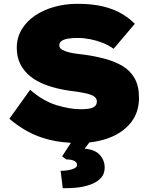

<svg xmlns="http://www.w3.org/2000/svg" viewBox="-20 -740 807 1007"><path d="M393 10Q308 10 241 -6.5Q174 -23 122.5 -52Q71 -81 29 -117L138 -269Q206 -210 276.5 -188.5Q347 -167 404 -167Q423 -167 443 -169.5Q463 -172 475.5 -181Q488 -190 488 -208Q488 -220 480 -228.5Q472 -237 457.5 -242.5Q443 -248 424 -252Q405 -256 384 -259Q363 -262 339 -265Q274 -275 223.5 -293.5Q173 -312 138.5 -340Q104 -368 86 -405Q68 -442 68 -489Q68 -542 93.5 -585Q119 -628 163.5 -658Q208 -688 265 -704Q322 -720 385 -720Q465 -720 521.5 -706Q578 -692 618.5 -668Q659 -644 687 -615L576 -484Q550 -503 518 -515.5Q486 -528 452.5 -534.5Q419 -541 388 -541Q359 -541 337.5 -537.5Q316 -534 303.5 -525.5Q291 -517 291 -502Q291 -488 305.5 -479.5Q320 -471 342 -465.5Q364 -460 386.5 -457.5Q409 -455 424 -453Q481 -445 532.5 -431Q584 -417 624 -393Q664 -369 686.5 -328.5Q709 -288 709 -227Q709 -150 666.5 -97Q624 -44 552.5 -17Q481 10 393 10ZM309 247 298 156Q316 156 336 153Q356 150 370 143Q384 136 384 125Q384 115 376.5 108.5Q369 102 356.5 99Q344 96 327 96L306 80L373 -24H472L424 40Q478 44 503.5 72.5Q529 101 529 139Q529 173 508.5 194.5Q488 216 454.5 228Q421 240 383 244Q345 248 309 247Z"/></svg>

Font: Lexend Exa Black
Style: Regular
Weight: 900
Designer: Bonnie Shaver-Troup, Thomas Jockin
Foundry: Lexend
Version: Version 1.007